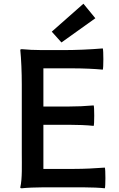

<svg xmlns="http://www.w3.org/2000/svg" viewBox="-20 -1006 640 1031"><path d="M97 -368V-184C97 -122 100 -46 89 0C89 2 89 5 97 5C124 2 171 0 208 0H320H432C469 0 516 2 543 5C547 0 547 -99 543 -106C488 -102 433 -99 378 -99H213V-336H348C393 -336 450 -334 483 -330C487 -336 487 -434 483 -440C438 -436 393 -434 348 -434H213V-639H373C426 -639 493 -636 532 -632C536 -639 536 -737 532 -746C460 -740 388 -737 315 -737H206C169 -737 124 -739 97 -742C94 -742 89 -742 89 -737C94 -691 97 -615 97 -553V-368ZM401 -843 492 -908 428 -986 343 -911 258 -836 310 -778Z"/></svg>

Font: GenSekiGothic2 TW M
Style: Regular
Weight: 500
Version: Version 2.100;PS 2.1;hotconv 16.6.51;makeotf.lib2.5.65220 DE